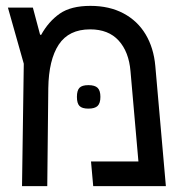

<svg xmlns="http://www.w3.org/2000/svg" viewBox="-20 -634 640 654"><path d="M509 -409.5 545 0H297.5L290 -84H451.5L424.5 -391.5Q419 -457.5 384.2 -495.8Q349.5 -534 287 -534Q214.5 -534 180.2 -482.2Q146 -430.5 144.5 -333.5L141 0H55L61 -417L7 -608H92L116.5 -516L120 -515Q145.5 -561 183.5 -587.5Q221.5 -614 288 -614Q352.5 -614 400.5 -588.5Q448.5 -563 476 -517Q503.5 -471 509 -409.5ZM242 -304Q242 -326 250.8 -335Q259.5 -344 281 -344Q303 -344 312.5 -334.8Q322 -325.5 322 -304Q322 -282.5 312.5 -273.2Q303 -264 281 -264Q259.5 -264 250.8 -273Q242 -282 242 -304Z"/></svg>

Font: JuliaMono
Style: Italic
Weight: 400
Italic angle: -9°
Monospace: yes
Designer: cormullion
Foundry: corm
Version: Version 0.057; ttfautohint (v1.8.4)